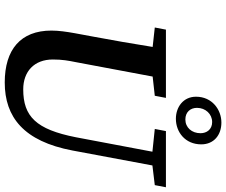

<svg xmlns="http://www.w3.org/2000/svg" viewBox="-92 -845 954 810"><g transform="rotate(90 385.0 -440.0)"><path d="M524 -616 620 -606 559 -283C526 -115 471 -61 357 -61C282 -61 231 -107 231 -186C231 -226 236 -252 242 -282L303 -607L384 -616L393 -663H105L96 -616L178 -607C165 -524 150 -440 135 -359L120 -278C114 -244 109 -211 109 -180C109 -50 189 17 328 17C474 17 576 -63 615 -269L678 -606L761 -616L770 -663H533ZM484 -745C453 -745 435 -766 435 -794C435 -830 461 -858 495 -858C526 -858 542 -835 542 -809C542 -772 518 -745 484 -745ZM481 -705C537 -705 589 -744 589 -812C589 -865 550 -897 497 -897C443 -897 388 -858 388 -790C388 -736 432 -705 481 -705Z"/></g></svg>

Font: Source Serif Pro Semibold
Style: Italic
Weight: 600
Italic angle: -12°
Designer: Frank Grießhammer
Foundry: Adobe Systems Incorporated
Version: Version 3.001;hotconv 1.0.111;makeotfexe 2.5.65597